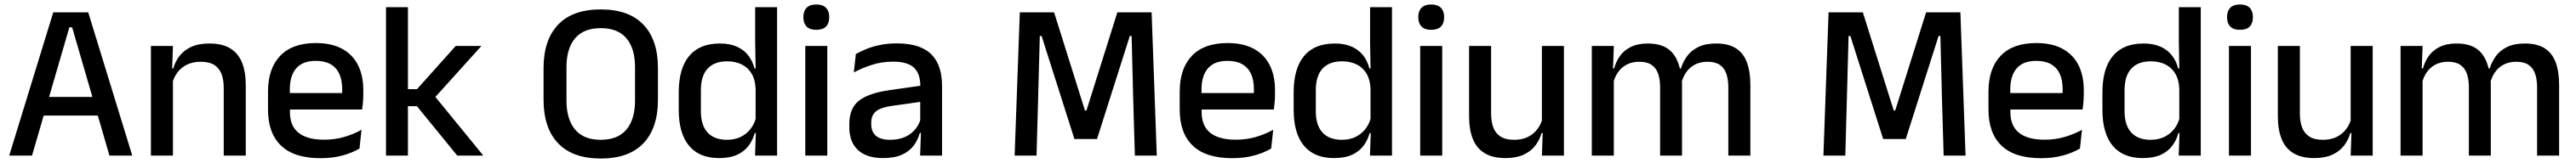

<svg xmlns="http://www.w3.org/2000/svg" viewBox="-20 -694 11462 727"><path d="M21 0 217 -639H372.5L568.5 0H467L301 -572H288.5L122.5 0ZM149 -178.5V-261.5H439.5V-178.5Z M975.5 0V-302Q975.5 -337.5 965.8 -363.5Q956 -389.5 933.8 -404Q911.5 -418.5 873 -418.5Q837.5 -418.5 811.5 -405.5Q785.5 -392.5 769.2 -370.5Q753 -348.5 746 -320.5L730 -388.5H751Q759.5 -419.5 779 -444.8Q798.5 -470 831 -485Q863.5 -500 911.5 -500Q969 -500 1004.5 -478.2Q1040 -456.5 1056.8 -415Q1073.5 -373.5 1073.5 -313V0ZM651.5 0V-489H749.5L745.5 -374.5L749.5 -368.5V0Z M1406 11.5Q1289 11.5 1230.8 -44.2Q1172.5 -100 1172.5 -205V-285Q1172.5 -388.5 1226.8 -445.2Q1281 -502 1385 -502Q1455.5 -502 1502.5 -476.2Q1549.5 -450.5 1573 -403.5Q1596.5 -356.5 1596.5 -292V-273.5Q1596.5 -256.5 1595 -239Q1593.5 -221.5 1591 -205.5H1501Q1502 -231.5 1502.2 -254.5Q1502.5 -277.5 1502.5 -296.5Q1502.5 -337 1489.5 -365Q1476.5 -393 1450.5 -407.8Q1424.5 -422.5 1385 -422.5Q1326.5 -422.5 1298 -389.2Q1269.5 -356 1269.5 -294.5V-248.5L1270 -237V-193.5Q1270 -166 1278.2 -143.5Q1286.5 -121 1304.8 -104.8Q1323 -88.5 1352 -79.8Q1381 -71 1422.5 -71Q1469.5 -71 1510.8 -83Q1552 -95 1588.5 -115L1579.5 -31.5Q1546.5 -12 1502.8 -0.2Q1459 11.5 1406 11.5ZM1224.5 -205.5V-279H1571V-205.5Z M2014.5 0 1835 -220.5H1786.5V-296.5H1835.5L2007.5 -489H2122L1908 -251.5V-273L2130.5 0ZM1697.5 0V-662H1795V0Z M2653 13Q2528 13 2463.2 -55Q2398.5 -123 2398.5 -249.5V-390Q2398.5 -516 2463.2 -584Q2528 -652 2653 -652Q2778 -652 2842.8 -584Q2907.5 -516 2907.5 -390V-249.5Q2907.5 -123 2842.8 -55Q2778 13 2653 13ZM2653 -70.5Q2729 -70.5 2767.2 -116.2Q2805.5 -162 2805.5 -245.5V-394Q2805.5 -478 2767.2 -523.2Q2729 -568.5 2653 -568.5Q2577 -568.5 2538.8 -523.2Q2500.5 -478 2500.5 -394V-245.5Q2500.5 -162 2538.8 -116.2Q2577 -70.5 2653 -70.5Z M3179 11Q3091.5 11 3045.8 -44Q3000 -99 3000 -204.5V-282Q3000 -388.5 3046.2 -444.2Q3092.5 -500 3183 -500Q3226.5 -500 3257.8 -486.2Q3289 -472.5 3308.8 -447.5Q3328.5 -422.5 3337 -388.5H3369.5L3342 -298Q3340.5 -338 3324.5 -365.2Q3308.5 -392.5 3280.5 -406.5Q3252.5 -420.5 3215 -420.5Q3158.5 -420.5 3128.5 -388Q3098.5 -355.5 3098.5 -291.5V-198Q3098.5 -135.5 3128.2 -103Q3158 -70.5 3215 -70.5Q3249.5 -70.5 3275.8 -83.5Q3302 -96.5 3319.5 -119Q3337 -141.5 3343.5 -169.5L3366.5 -100.5H3338Q3330 -70 3311.2 -44.5Q3292.5 -19 3260.5 -4Q3228.5 11 3179 11ZM3339.5 0 3343.5 -114.5 3342 -145.5V-348.5L3342.5 -367.5L3340 -506V-662H3437.5V0Z M3563 0V-489H3661V0ZM3612 -561Q3583 -561 3568.8 -575.8Q3554.5 -590.5 3554.5 -616.5V-618.5Q3554.5 -644.5 3568.8 -659.2Q3583 -674 3612 -674Q3641 -674 3655.2 -659.2Q3669.5 -644.5 3669.5 -618.5V-616.5Q3669.5 -590 3655.2 -575.5Q3641 -561 3612 -561Z M4074 0 4078 -116 4074.5 -131V-285L4075 -309.5Q4075 -366 4046.2 -392.5Q4017.5 -419 3954 -419Q3902.5 -419 3858.5 -404.5Q3814.5 -390 3779 -371L3788 -453Q3808 -464.5 3835 -475.5Q3862 -486.5 3896 -493.5Q3930 -500.5 3970.5 -500.5Q4026 -500.5 4064.5 -487.2Q4103 -474 4126.5 -449Q4150 -424 4160.8 -389Q4171.5 -354 4171.5 -311V0ZM3908.5 11Q3836 11 3797.5 -24.8Q3759 -60.5 3759 -126.5V-141.5Q3759 -211.5 3802.2 -245.2Q3845.5 -279 3938.5 -292L4085.5 -313L4091 -242L3950 -222Q3899.5 -215 3878 -197.8Q3856.5 -180.5 3856.5 -147V-140Q3856.5 -106.5 3877.2 -88.5Q3898 -70.5 3940.5 -70.5Q3979.5 -70.5 4007.5 -83.5Q4035.5 -96.5 4053 -118.2Q4070.5 -140 4077 -166.5L4090.5 -101H4072.5Q4064.5 -71 4046 -45.5Q4027.5 -20 3994.2 -4.5Q3961 11 3908.5 11Z M4494.5 0 4517.5 -639H4670L4807.5 -201H4814L4951.5 -639H5104L5127 0H5029.5L5022 -255.5L5015 -533.5H5007L4861 -74H4760.5L4614.5 -533.5H4606.5L4599 -255L4592 0Z M5462.5 11.5Q5345.5 11.5 5287.2 -44.2Q5229 -100 5229 -205V-285Q5229 -388.5 5283.2 -445.2Q5337.5 -502 5441.5 -502Q5512 -502 5559 -476.2Q5606 -450.5 5629.5 -403.5Q5653 -356.5 5653 -292V-273.5Q5653 -256.5 5651.5 -239Q5650 -221.5 5647.5 -205.5H5557.5Q5558.5 -231.5 5558.8 -254.5Q5559 -277.5 5559 -296.5Q5559 -337 5546 -365Q5533 -393 5507 -407.8Q5481 -422.5 5441.5 -422.5Q5383 -422.5 5354.5 -389.2Q5326 -356 5326 -294.5V-248.5L5326.5 -237V-193.5Q5326.5 -166 5334.8 -143.5Q5343 -121 5361.2 -104.8Q5379.5 -88.5 5408.5 -79.8Q5437.5 -71 5479 -71Q5526 -71 5567.2 -83Q5608.5 -95 5645 -115L5636 -31.5Q5603 -12 5559.2 -0.2Q5515.5 11.5 5462.5 11.5ZM5281 -205.5V-279H5627.5V-205.5Z M5915 11Q5827.5 11 5781.8 -44Q5736 -99 5736 -204.5V-282Q5736 -388.5 5782.2 -444.2Q5828.5 -500 5919 -500Q5962.5 -500 5993.8 -486.2Q6025 -472.5 6044.8 -447.5Q6064.5 -422.5 6073 -388.5H6105.5L6078 -298Q6076.5 -338 6060.5 -365.2Q6044.5 -392.5 6016.5 -406.5Q5988.5 -420.5 5951 -420.5Q5894.5 -420.5 5864.5 -388Q5834.5 -355.5 5834.5 -291.5V-198Q5834.5 -135.5 5864.2 -103Q5894 -70.5 5951 -70.5Q5985.5 -70.5 6011.8 -83.5Q6038 -96.5 6055.5 -119Q6073 -141.5 6079.5 -169.5L6102.5 -100.5H6074Q6066 -70 6047.2 -44.5Q6028.5 -19 5996.5 -4Q5964.5 11 5915 11ZM6075.5 0 6079.5 -114.5 6078 -145.5V-348.5L6078.5 -367.5L6076 -506V-662H6173.5V0Z M6299 0V-489H6397V0ZM6348 -561Q6319 -561 6304.8 -575.8Q6290.5 -590.5 6290.5 -616.5V-618.5Q6290.5 -644.5 6304.8 -659.2Q6319 -674 6348 -674Q6377 -674 6391.2 -659.2Q6405.5 -644.5 6405.5 -618.5V-616.5Q6405.5 -590 6391.2 -575.5Q6377 -561 6348 -561Z M6614.5 -489V-187Q6614.5 -152 6624.2 -125.8Q6634 -99.5 6656.5 -85Q6679 -70.5 6717 -70.5Q6753 -70.5 6778.8 -83.5Q6804.5 -96.5 6821 -118.8Q6837.5 -141 6844 -168.5L6860 -100.5H6839Q6830.5 -70 6811 -44.5Q6791.5 -19 6759 -4Q6726.5 11 6678.5 11Q6621.5 11 6585.8 -10.8Q6550 -32.5 6533.2 -74.2Q6516.5 -116 6516.5 -176V-489ZM6938.5 -489V0H6840.5L6844.5 -114.5L6840.5 -120.5V-489Z M7670 0V-304.5Q7670 -339 7661.2 -364.8Q7652.5 -390.5 7632.2 -404.5Q7612 -418.5 7577.5 -418.5Q7544.5 -418.5 7520.5 -405.5Q7496.5 -392.5 7481.8 -370.5Q7467 -348.5 7460.5 -320.5L7447.5 -388.5H7459Q7468 -418 7486.5 -443.5Q7505 -469 7536.5 -484.5Q7568 -500 7616 -500Q7670 -500 7703.5 -478.8Q7737 -457.5 7752.5 -416.2Q7768 -375 7768 -315.5V0ZM7062.5 0V-489H7160.5L7156.5 -374.5L7160.5 -368.5V0ZM7366.5 0V-304.5Q7366.5 -339 7357.8 -364.8Q7349 -390.5 7328.8 -404.5Q7308.5 -418.5 7274 -418.5Q7241 -418.5 7217 -405.5Q7193 -392.5 7178.2 -370.5Q7163.5 -348.5 7157 -320.5L7141 -388.5H7162Q7170 -419.5 7188.2 -444.8Q7206.5 -470 7237 -485Q7267.5 -500 7312 -500Q7380 -500 7415 -465Q7450 -430 7459 -363Q7461.5 -353.5 7462.8 -341.5Q7464 -329.5 7464 -318V0Z M8093 0 8116 -639H8268.5L8406 -201H8412.5L8550 -639H8702.5L8725.5 0H8628L8620.5 -255.5L8613.5 -533.5H8605.5L8459.5 -74H8359L8213 -533.5H8205L8197.5 -255L8190.5 0Z M9061 11.5Q8944 11.5 8885.8 -44.2Q8827.5 -100 8827.5 -205V-285Q8827.5 -388.5 8881.8 -445.2Q8936 -502 9040 -502Q9110.5 -502 9157.5 -476.2Q9204.5 -450.5 9228 -403.5Q9251.5 -356.5 9251.5 -292V-273.5Q9251.5 -256.5 9250 -239Q9248.5 -221.5 9246 -205.5H9156Q9157 -231.5 9157.2 -254.5Q9157.5 -277.5 9157.5 -296.5Q9157.5 -337 9144.5 -365Q9131.5 -393 9105.5 -407.8Q9079.5 -422.5 9040 -422.5Q8981.5 -422.5 8953 -389.2Q8924.5 -356 8924.5 -294.5V-248.5L8925 -237V-193.5Q8925 -166 8933.2 -143.5Q8941.5 -121 8959.8 -104.8Q8978 -88.5 9007 -79.8Q9036 -71 9077.5 -71Q9124.5 -71 9165.8 -83Q9207 -95 9243.5 -115L9234.5 -31.5Q9201.5 -12 9157.8 -0.2Q9114 11.5 9061 11.5ZM8879.5 -205.5V-279H9226V-205.5Z M9513.5 11Q9426 11 9380.2 -44Q9334.5 -99 9334.5 -204.5V-282Q9334.5 -388.5 9380.8 -444.2Q9427 -500 9517.5 -500Q9561 -500 9592.2 -486.2Q9623.5 -472.5 9643.2 -447.5Q9663 -422.5 9671.5 -388.5H9704L9676.5 -298Q9675 -338 9659 -365.2Q9643 -392.5 9615 -406.5Q9587 -420.5 9549.5 -420.5Q9493 -420.5 9463 -388Q9433 -355.5 9433 -291.5V-198Q9433 -135.5 9462.8 -103Q9492.5 -70.5 9549.5 -70.5Q9584 -70.5 9610.2 -83.5Q9636.5 -96.5 9654 -119Q9671.5 -141.5 9678 -169.5L9701 -100.5H9672.5Q9664.5 -70 9645.8 -44.5Q9627 -19 9595 -4Q9563 11 9513.5 11ZM9674 0 9678 -114.5 9676.5 -145.5V-348.5L9677 -367.5L9674.5 -506V-662H9772V0Z M9897.5 0V-489H9995.5V0ZM9946.5 -561Q9917.5 -561 9903.2 -575.8Q9889 -590.5 9889 -616.5V-618.5Q9889 -644.5 9903.2 -659.2Q9917.5 -674 9946.5 -674Q9975.5 -674 9989.8 -659.2Q10004 -644.5 10004 -618.5V-616.5Q10004 -590 9989.8 -575.5Q9975.5 -561 9946.5 -561Z M10213 -489V-187Q10213 -152 10222.8 -125.8Q10232.5 -99.5 10255 -85Q10277.5 -70.5 10315.5 -70.5Q10351.5 -70.5 10377.2 -83.5Q10403 -96.5 10419.5 -118.8Q10436 -141 10442.5 -168.5L10458.5 -100.5H10437.5Q10429 -70 10409.5 -44.5Q10390 -19 10357.5 -4Q10325 11 10277 11Q10220 11 10184.2 -10.8Q10148.5 -32.5 10131.8 -74.2Q10115 -116 10115 -176V-489ZM10537 -489V0H10439L10443 -114.5L10439 -120.5V-489Z M11268.5 0V-304.5Q11268.5 -339 11259.8 -364.8Q11251 -390.5 11230.8 -404.5Q11210.5 -418.5 11176 -418.5Q11143 -418.5 11119 -405.5Q11095 -392.5 11080.2 -370.5Q11065.5 -348.5 11059 -320.5L11046 -388.5H11057.5Q11066.5 -418 11085 -443.5Q11103.5 -469 11135 -484.5Q11166.5 -500 11214.5 -500Q11268.5 -500 11302 -478.8Q11335.5 -457.5 11351 -416.2Q11366.5 -375 11366.5 -315.5V0ZM10661 0V-489H10759L10755 -374.5L10759 -368.5V0ZM10965 0V-304.5Q10965 -339 10956.2 -364.8Q10947.5 -390.5 10927.2 -404.5Q10907 -418.5 10872.5 -418.5Q10839.5 -418.5 10815.5 -405.5Q10791.5 -392.5 10776.8 -370.5Q10762 -348.5 10755.5 -320.5L10739.5 -388.5H10760.5Q10768.5 -419.5 10786.8 -444.8Q10805 -470 10835.5 -485Q10866 -500 10910.5 -500Q10978.5 -500 11013.5 -465Q11048.5 -430 11057.5 -363Q11060 -353.5 11061.2 -341.5Q11062.5 -329.5 11062.5 -318V0Z"/></svg>

Font: Anek Odia Medium Medium
Style: Regular
Weight: 500
Version: Version 1.003